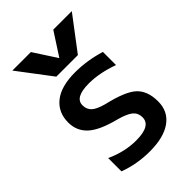

<svg xmlns="http://www.w3.org/2000/svg" viewBox="-227 -855 959 959"><g transform="rotate(-45 252.5 -375.5)"><path d="M271.5 -445.3Q170.9 -445.3 171.9 -389.6Q171.9 -361.3 190.9 -343.8Q210 -326.2 257.8 -313.5Q372.1 -287.1 412.6 -249Q453.1 -210.9 453.1 -136.7Q453.1 -66.4 399.4 -27.8Q345.7 10.7 247.1 10.7Q156.2 10.7 76.2 -19.5V-113.3Q157.2 -76.2 237.3 -76.2Q342.8 -76.2 341.8 -136.7Q341.8 -166 320.8 -184.1Q299.8 -202.1 246.1 -216.8Q145.5 -242.2 103 -281.2Q60.5 -320.3 60.5 -379.9Q60.5 -451.2 111.8 -492.2Q163.1 -533.2 261.7 -533.2Q346.7 -533.2 432.6 -506.8V-414.1Q345.7 -445.3 271.5 -445.3ZM256.8 -638.7 335.9 -760.7H466.8L333 -584H180.7L46.9 -760.7H177.7Z"/></g></svg>

Font: Gen Shin Gothic Medium
Style: Regular
Weight: 500
Designer: [Source Han Sans]
Ryoko NISHIZUKA  (kana & ideographs); Paul D. Hunt (Latin, Greek & Cyrillic); Wenlong ZHANG  (bopomofo
Version: Version 1.002.20150607